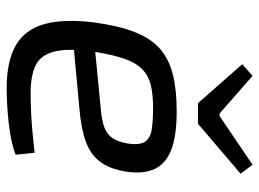

<svg xmlns="http://www.w3.org/2000/svg" viewBox="-121 -646 779 577"><g transform="rotate(90 268.5 -357.5)"><path d="M314 -499Q391 -499 433 -481.5Q475 -464 489.5 -429Q504 -394 495 -343Q487 -296 465.5 -268Q444 -240 406 -226Q368 -212 310 -207L73 -185L82 -249L309 -271Q342 -274 362.5 -281.5Q383 -289 394.5 -305.5Q406 -322 411 -350Q417 -387 406 -403.5Q395 -420 369 -424Q343 -428 303 -428Q263 -428 235 -421Q207 -414 188 -395.5Q169 -377 157 -343Q145 -309 136 -254Q124 -173 135 -131Q146 -89 177.5 -74.5Q209 -60 260 -60Q287 -60 318.5 -61.5Q350 -63 381 -66Q412 -69 439 -72L445 -15Q420 -5 384 1Q348 7 311.5 9.5Q275 12 246 12Q162 12 114.5 -16.5Q67 -45 51.5 -104.5Q36 -164 48 -255Q58 -327 77 -374.5Q96 -422 127 -449Q158 -476 204 -487.5Q250 -499 314 -499ZM475 -727 502 -691 352 -563H290L173 -696L208 -727L321 -628H329Z"/></g></svg>

Font: Exo 2
Style: Italic
Weight: 400
Italic angle: -8°
Designer: Natanael Gama
Foundry: Natanael Gama
Version: Version 2.010